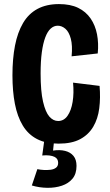

<svg xmlns="http://www.w3.org/2000/svg" viewBox="-20 -691 539 941"><path d="M267 13Q205 13 161.5 -9.5Q118 -32 91.5 -76Q65 -120 53 -182Q41 -244 41 -322Q41 -403 53.5 -467.5Q66 -532 93 -578Q120 -624 164 -647.5Q208 -671 269 -671Q325 -671 363 -652.5Q401 -634 424 -600.5Q447 -567 455.5 -523Q464 -479 459 -429L331 -415Q336 -468 327 -501.5Q318 -535 300.5 -550Q283 -565 263 -565Q244 -565 228.5 -551Q213 -537 202 -508Q191 -479 185 -435Q179 -391 179 -331Q179 -244 191 -192.5Q203 -141 222 -119.5Q241 -98 265 -98Q293 -98 311 -123.5Q329 -149 336 -192Q343 -235 338 -286L468 -270Q473 -212 466.5 -160.5Q460 -109 437 -70Q414 -31 373 -9Q332 13 267 13ZM136 218 163 138Q177 141 194 142Q211 143 227.5 141Q244 139 254.5 131Q265 123 265 107Q265 97 260.5 89.5Q256 82 246.5 77.5Q237 73 222 71Q207 69 187 71L198 -10H246L240 47Q273 42 299 48.5Q325 55 340 73Q355 91 355 122Q355 161 335.5 184.5Q316 208 283.5 219Q251 230 212 229.5Q173 229 136 218Z"/></svg>

Font: Bricolage Grotesque Condensed
Style: Bold
Weight: 700
Width: 3
Designer: Mathieu Triay
Foundry: Atelier Triay
Version: Version 1.001;gftools[0.9.33.dev8+g029e19f]